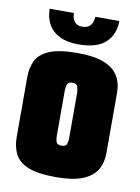

<svg xmlns="http://www.w3.org/2000/svg" viewBox="-75 -676 536 733"><g transform="rotate(10 193.0 -309.5)"><path d="M194 5Q121 5 83.5 -11Q46 -27 32.5 -55.5Q19 -84 19 -120V-351Q19 -388 32.5 -416Q46 -444 83.5 -460Q121 -476 194 -476Q257 -476 295 -461Q333 -446 350 -418.5Q367 -391 367 -353V-118Q367 -81 350 -53Q333 -25 295 -10Q257 5 194 5ZM193 -117Q211 -117 214 -129Q217 -141 217 -150V-325Q217 -333 214 -347Q211 -361 193 -361Q175 -361 172 -347Q169 -333 169 -325V-150Q169 -141 172 -129Q175 -117 193 -117ZM189 -509Q145 -509 116 -523.5Q87 -538 72.5 -564Q58 -590 58 -624H152Q152 -603 162 -590.5Q172 -578 191 -578Q214 -578 224 -590.5Q234 -603 235 -624H328Q328 -572 294.5 -540.5Q261 -509 189 -509Z"/></g></svg>

Font: Smooch Sans Thin Black
Style: Regular
Weight: 900
Version: Version 1.010